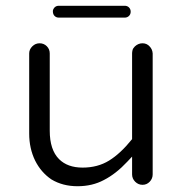

<svg xmlns="http://www.w3.org/2000/svg" viewBox="-20 -644 635 665"><path d="M183.6 -583H412.1Q420.9 -583 426.8 -588.9Q432.6 -594.7 432.6 -603.5Q432.6 -612.3 426.8 -618.2Q420.9 -624 412.1 -624H183.6Q174.8 -624 168.9 -618.2Q163.1 -611.3 163.1 -605.5Q163.1 -594.7 168.9 -588.9Q174.8 -583 183.6 -583ZM437.5 -101.6V-40Q437.5 -25.4 448.2 -14.6Q459 -3.9 473.6 -3.9Q488.3 -3.9 498.5 -14.6Q508.8 -25.4 508.8 -40V-459Q507.8 -473.6 498 -483.4Q488.3 -494.1 473.6 -494.1Q459 -494.1 447.3 -483.4Q440.4 -476.6 439 -470.2Q437.5 -463.9 437.5 -459V-162.1Q397.5 -112.3 357.9 -87.9Q318.4 -63.5 266.1 -63.5Q213.9 -63.5 184.6 -92.8Q152.3 -125 152.3 -191.4V-459Q152.3 -473.6 142.1 -483.9Q131.8 -494.1 117.2 -494.1Q102.5 -494.1 91.8 -483.4Q81.1 -472.7 81.1 -459V-181.6Q81.1 -129.9 101.6 -87.9Q122.1 -46.9 158.2 -22.5Q197.3 1 248.5 1Q299.8 1 339.8 -20.5Q381.8 -42 420.9 -84Z"/></svg>

Font: FakePearl
Style: ExtraLight
Weight: 300
Version: Version 1.2